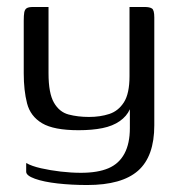

<svg xmlns="http://www.w3.org/2000/svg" viewBox="-20 -419 511 550"><path d="M230 111Q185 111 145 106.5Q105 102 80 93Q55 84 55 73V48Q71 57 97.5 63Q124 69 154 72.5Q184 76 212 76Q260 76 290.5 63Q321 50 336.5 21Q352 -8 352 -52V-106Q343 -86 323 -72Q303 -58 273.5 -52Q244 -46 205 -46Q134 -46 100.5 -66Q67 -86 57.5 -123Q48 -160 48 -209V-360Q48 -375 49.5 -383.5Q51 -392 56.5 -395.5Q62 -399 75 -399H119Q119 -373 119 -349.5Q119 -326 119 -303.5Q119 -281 119 -258Q119 -235 119 -209Q119 -152 134.5 -125Q150 -98 176.5 -91Q203 -84 235 -84Q267 -84 293 -92.5Q319 -101 335 -126Q351 -151 351 -201V-399H394Q409 -399 415.5 -394.5Q422 -390 422 -369V-60Q422 29 375.5 70Q329 111 230 111Z"/></svg>

Font: Genos Thin
Style: Regular
Weight: 400
Version: Version 1.010